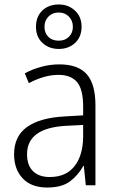

<svg xmlns="http://www.w3.org/2000/svg" viewBox="-20 -829 523 859"><path d="M246 -541Q329 -541 368 -497Q407 -453 407 -358V0H364L355 -87H353Q329 -44 292.5 -17Q256 10 191 10Q120 10 81.5 -31Q43 -72 43 -139Q43 -219 100.5 -260.5Q158 -302 268 -308L352 -313V-352Q352 -430 324.5 -462Q297 -494 242 -494Q209 -494 176 -484.5Q143 -475 109 -457L91 -501Q124 -519 164 -530Q204 -541 246 -541ZM274 -266Q101 -256 101 -139Q101 -89 128 -63Q155 -37 202 -37Q275 -37 313 -85Q351 -133 352 -217V-270ZM243 -610Q199 -610 170 -637Q141 -664 141 -709Q141 -755 169.5 -782Q198 -809 243 -809Q286 -809 315.5 -781.5Q345 -754 345 -710Q345 -664 316 -637Q287 -610 243 -610ZM243 -647Q271 -647 288.5 -664.5Q306 -682 306 -709Q306 -737 288 -755Q270 -773 243 -773Q215 -773 197 -755Q179 -737 179 -709Q179 -682 196 -664.5Q213 -647 243 -647Z"/></svg>

Font: Noto Sans Kannada SemiCondensed Light
Style: Regular
Weight: 300
Width: 4
Designer: Jelle Bosma - Monotype Design Team
Foundry: Monotype Imaging Inc.
Version: Version 2.005; ttfautohint (v1.8.4.7-5d5b)